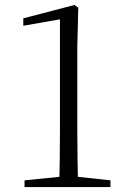

<svg xmlns="http://www.w3.org/2000/svg" viewBox="-20 -755 512 775"><path d="M79 0V-27L227 -42H288L426 -27V0ZM219 0Q222 -114 222 -229V-677L74 -651V-681L281 -735L296 -724L292 -567V-229Q292 -173 293 -115Q294 -57 295 0Z"/></svg>

Font: Noto Serif TC ExtraLight Light
Style: Regular
Weight: 300
Version: Version 2.003-H1;hotconv 1.1.1;makeotfexe 2.6.0